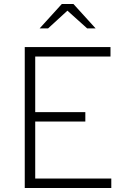

<svg xmlns="http://www.w3.org/2000/svg" viewBox="-20 -934 640 954"><path d="M103 0V-700H529V-653H155V-377H404V-330H155V-47H533V0ZM177 -793 287 -914H345L455 -793H413L315 -881L219 -793Z"/></svg>

Font: Red Hat Mono VF Light
Style: Regular
Weight: 300
Monospace: yes
Designer: Pentagram, MCKL
Foundry: Pentagram, MCKL
Version: Version 1.023